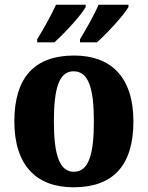

<svg xmlns="http://www.w3.org/2000/svg" viewBox="-20 -786 628 816"><path d="M320 -619V-606H392C434 -643 506 -721 526 -756V-766H399C380 -721 346 -663 320 -619ZM138 -619V-606H211C253 -643 325 -721 344 -756V-766H218C198 -721 165 -663 138 -619ZM292 10C460 10 547 -82 547 -270C547 -458 452 -550 295 -550C128 -550 41 -458 41 -270C41 -82 136 10 292 10ZM294 -56C232 -56 209 -130 209 -270C209 -411 231 -483 293 -483C356 -483 379 -411 379 -270C379 -130 357 -56 294 -56Z"/></svg>

Font: Noto Serif Georgian SemiCondensed ExtraBold
Style: Regular
Weight: 800
Width: 4
Designer: Monotype Design Team, Akaki Razmadze
Foundry: Google LLC
Version: Version 2.003